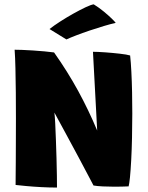

<svg xmlns="http://www.w3.org/2000/svg" viewBox="-20 -862 681 886"><path d="M243 3.5Q208.5 3.5 170.8 1.5Q133 -0.5 101 -3.5Q69 -6.5 52 -8.5Q52 -13.5 52.2 -41.5Q52.5 -69.5 52.8 -113.2Q53 -157 53.2 -209.5Q53.5 -262 53.5 -316Q53.5 -375 53 -435Q52.5 -495 51.2 -546.8Q50 -598.5 47.5 -632.5Q58 -632.5 80.8 -631.8Q103.5 -631 131 -629.2Q158.5 -627.5 184.8 -625Q211 -622.5 229.5 -620Q292 -531.5 340.5 -442.8Q389 -354 428.5 -259.5L409 -623Q430.5 -623 465.2 -620.5Q500 -618 533 -614.2Q566 -610.5 580.5 -606Q584 -574.5 586.2 -530.2Q588.5 -486 589.5 -436Q590.5 -386 590.5 -337.5Q590.5 -281.5 589.2 -226.2Q588 -171 585.5 -123.8Q583 -76.5 579.8 -44.2Q576.5 -12 573.5 -2Q544 -0.5 506 -0.5Q479 -0.5 453.8 -1.8Q428.5 -3 411.5 -6Q406 -16.5 387.5 -51.5Q369 -86.5 342.8 -135.8Q316.5 -185 287.2 -239Q258 -293 231 -342.5Q233 -326.5 234.8 -292.8Q236.5 -259 238 -216.5Q239.5 -174 240.8 -130.8Q242 -87.5 242.5 -51.8Q243 -16 243 3.5ZM412.5 -842Q437.5 -826.5 459.2 -808.5Q481 -790.5 495.8 -776Q510.5 -761.5 514 -756.5Q491.5 -751.5 459.5 -742Q427.5 -732.5 393.5 -721Q359.5 -709.5 331 -698.5Q302.5 -687.5 286.5 -680L208.5 -728Q228 -743.5 257.5 -762.5Q287 -781.5 318.2 -799Q349.5 -816.5 375 -828.5Q400.5 -840.5 412.5 -842Z"/></svg>

Font: Grandstander ExtraBold
Style: Regular
Weight: 800
Designer: Tyler Finck
Foundry: Etcetera Type Co
Version: Version 1.200; ttfautohint (v1.8.3)